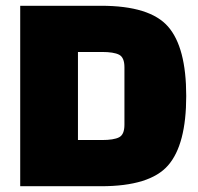

<svg xmlns="http://www.w3.org/2000/svg" viewBox="-20 -645 685 665"><path d="M50 0V-625H330Q499 -625 562 -553Q625 -481 625 -312.5Q625 -144 562 -72Q499 0 330 0ZM333 -465H250V-160H333Q374 -160 392.5 -169.5Q411 -179 411 -213V-412Q411 -446 392.5 -455.5Q374 -465 333 -465Z"/></svg>

Font: Changa One
Style: Regular
Weight: 400
Designer: Eduardo Rodriguez Tunni
Foundry: Eduardo Rodriguez Tunni
Version: Version 1.003